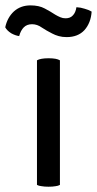

<svg xmlns="http://www.w3.org/2000/svg" viewBox="-55 -705 367 727"><path d="M85 -4.9Q91.8 -1 102.5 0Q113.3 2 128.9 2Q144.5 2 155.3 0Q165 -1 171.9 -4.9Q171.9 -162.1 171.9 -476.6Q165 -480.5 155.3 -482.4Q144.5 -484.4 128.9 -484.4Q113.3 -484.4 102.5 -482.4Q91.8 -480.5 85 -476.6Q85 -454.1 85 -407.2Q85 -306.6 85 -4.9ZM292 -661.1Q280.3 -668 265.6 -671.9Q251 -676.8 234.4 -677.7Q231.4 -657.2 220.7 -646.5Q210.9 -635.7 193.4 -635.7Q182.6 -635.7 173.8 -639.6Q164.1 -643.6 154.3 -649.4Q136.7 -661.1 114.3 -672.9Q92.8 -684.6 60.5 -684.6Q23.4 -684.6 -2 -662.1Q-27.3 -638.7 -35.2 -601.6Q-28.3 -588.9 -12.7 -579.1Q2.9 -570.3 17.6 -568.4Q23.4 -589.8 35.2 -601.6Q46.9 -613.3 66.4 -613.3Q85.9 -613.3 103.5 -600.6Q121.1 -588.9 142.6 -578.1Q153.3 -572.3 167 -568.4Q180.7 -564.5 197.3 -564.5Q240.2 -564.5 264.6 -590.8Q289.1 -618.2 292 -661.1Z"/></svg>

Font: cl
Style: Regular
Weight: 400
Designer: Mitja Miklavcic
Version: Version 1.0